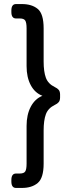

<svg xmlns="http://www.w3.org/2000/svg" viewBox="-20 -788 342 946"><path d="M88 -768Q137 -768 166 -744Q195 -720 195 -648V-485Q195 -435 206 -405Q217 -375 250 -359Q263 -353 269.5 -345Q276 -337 276 -322V-308Q276 -293 269.5 -285Q263 -277 250 -271Q217 -255 206 -225Q195 -195 195 -145V18Q195 89 166 113.5Q137 138 88 138H59Q36 138 36 106V99Q36 67 59 67H77Q98 67 104.5 56.5Q111 46 111 18V-168Q111 -223 131.5 -262Q152 -301 189 -316Q152 -330 131.5 -368.5Q111 -407 111 -462V-648Q111 -676 104.5 -686.5Q98 -697 78 -697H59Q36 -697 36 -729V-736Q36 -768 59 -768Z"/></svg>

Font: Asap Semi Expanded Medium
Style: Regular
Weight: 500
Width: 6
Designer: Pablo Cosgaya
Foundry: Omnibus-Type
Version: Version 3.001; ttfautohint (v1.8.4.7-5d5b)